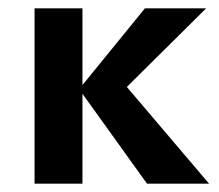

<svg xmlns="http://www.w3.org/2000/svg" viewBox="-20 -441 525 461"><path d="M333 0 170 -227 328 -421H475L249 -197V-274L482 0ZM63 0V-421H178V0Z"/></svg>

Font: Ysabeau
Style: Bold
Weight: 700
Designer: Christian Thalmann (Catharsis Fonts)
Version: Version 2.000;gftools[0.9.27.dev2+g8671c4b]